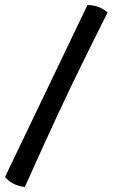

<svg xmlns="http://www.w3.org/2000/svg" viewBox="-48 -737 449 766"><path d="M301 -717Q350 -716 381 -687Q338 -601 304 -532.5Q270 -464 241 -403.5Q212 -343 183.5 -282Q155 -221 123 -150.5Q91 -80 51 9Q26 6 6 -4Q-14 -14 -28 -31Z"/></svg>

Font: Vollkorn Black
Style: Italic
Weight: 900
Italic angle: -11°
Designer: Friedrich Althausen
Foundry: Friedrich Althausen
Version: Version 5.000; ttfautohint (v1.8.3)